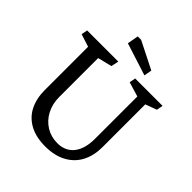

<svg xmlns="http://www.w3.org/2000/svg" viewBox="-238 -1023 1191 1191"><g transform="rotate(45 358.0 -427.5)"><path d="M395.5 -50.3Q425.8 -50.3 450.4 -60.1Q475.1 -69.8 493.2 -87.9Q516.6 -111.3 528.8 -148.4Q541 -185.5 541 -232.9V-606.4L444.8 -635.3L452.6 -675.8H692.9L685.1 -634.3L610.4 -606.4V-230.5Q610.4 -157.2 581.3 -101.3Q552.2 -45.4 494.9 -14.2Q437.5 17.1 356 17.1Q273.4 17.1 217.5 -13.9Q161.6 -44.9 134.3 -100.1Q106.9 -155.3 106.9 -229V-608.4L23.4 -635.3L31.2 -675.8H304.7L293.9 -626L200.7 -603V-261.7Q200.7 -201.2 225.8 -153.1Q251 -105 295.4 -77.6Q339.8 -50.3 395.5 -50.3ZM266.1 -798.3 279.3 -871.6H309.1L488.8 -781.2L479.5 -730Z"/></g></svg>

Font: Vesper Libre
Style: Regular
Weight: 400
Designer: Robert Keller & Kimya Gandhi
Foundry: Mota Italic
Version: Version 1.058